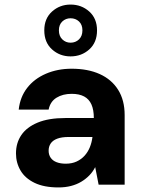

<svg xmlns="http://www.w3.org/2000/svg" viewBox="-20 -809 622 841"><path d="M236 12Q173 12 131.5 -8Q90 -28 70 -62Q50 -96 50 -137Q50 -183 73.5 -217.5Q97 -252 145 -272Q193 -292 266 -292H391Q391 -328 380.5 -351.5Q370 -375 348.5 -386.5Q327 -398 294 -398Q255 -398 227.5 -381Q200 -364 193 -329H62Q68 -384 99 -424Q130 -464 181 -486Q232 -508 294 -508Q365 -508 417 -484.5Q469 -461 497.5 -415.5Q526 -370 526 -305V0H412L397 -77Q387 -57 371.5 -41Q356 -25 336 -13Q316 -1 291 5.5Q266 12 236 12ZM268 -92Q295 -92 315.5 -101.5Q336 -111 350.5 -127Q365 -143 373.5 -164Q382 -185 385 -209H281Q250 -209 230.5 -201.5Q211 -194 202 -180.5Q193 -167 193 -149Q193 -131 202 -118Q211 -105 228 -98.5Q245 -92 268 -92ZM289 -562Q242 -562 208 -592.5Q174 -623 174 -676Q174 -728 208 -758.5Q242 -789 289 -789Q337 -789 371 -758.5Q405 -728 405 -676Q405 -623 371 -592.5Q337 -562 289 -562ZM289 -622Q311 -622 326 -636.5Q341 -651 341 -676Q341 -701 326 -715Q311 -729 289 -729Q268 -729 253 -715Q238 -701 238 -676Q238 -651 253 -636.5Q268 -622 289 -622Z"/></svg>

Font: DM Sans 24pt
Style: Bold
Weight: 700
Designer: Colophon Foundry, Jonny Pinhorn
Foundry: Colophon Foundry
Version: Version 4.004;gftools[0.9.30]